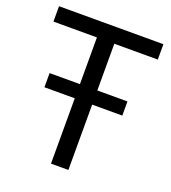

<svg xmlns="http://www.w3.org/2000/svg" viewBox="-129 -796 794 892"><g transform="rotate(20 268.0 -350.0)"><path d="M75 -323V-393H225V-624H10V-700H526V-624H311V-393H460V-323H311V0H225V-323Z"/></g></svg>

Font: Georama
Style: Regular
Weight: 400
Designer: Jean-Baptiste Levee
Foundry: Production Type
Version: Version 1.000